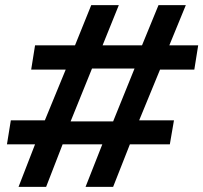

<svg xmlns="http://www.w3.org/2000/svg" viewBox="-20 -725 789 745"><path d="M52 0 116 -165H7L22 -258H154L235 -455H101L116 -549H271L334 -705H441L378 -549H531L595 -705H701L637 -549H749L734 -455H601L520 -258H655L639 -165H484L419 0H312L377 -165H223L159 0ZM254 -254H419L502 -459H337Z"/></svg>

Font: Nunito Sans 7pt Expanded
Style: Bold Italic
Weight: 700
Width: 7
Italic angle: -9°
Designer: Vernon Adams
Foundry: Vernon Adams
Version: Version 3.101;gftools[0.9.27]